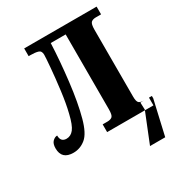

<svg xmlns="http://www.w3.org/2000/svg" viewBox="-213 -853 1119 1203"><g transform="rotate(-30 347.0 -252.0)"><path d="M519 210 605 -4 603 -56H686V-39L629 210ZM84 7Q133 7 172.5 -25.5Q212 -58 237 -150Q264 -248 281 -392Q298 -536 303 -660H411V-119Q411 -77 399.5 -66.5Q388 -56 364 -56H330V0H665V-56H629Q606 -56 594 -65Q582 -74 582 -112V-595Q582 -637 594 -647.5Q606 -658 629 -658H666V-714H142V-658H156Q188 -658 209.5 -652Q231 -646 231 -617Q231 -599 225 -527.5Q219 -456 208 -369Q197 -282 181 -218Q164 -146 142.5 -118.5Q121 -91 90 -91Q48 -91 48 -138Q31 -138 15 -122.5Q-1 -107 -1 -73Q-1 7 84 7Z"/></g></svg>

Font: Noto Serif SemiCondensed Extra
Style: Regular
Weight: 800
Width: 4
Designer: Monotype Design Team
Foundry: Monotype Imaging Inc.
Version: Version 1.002